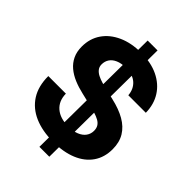

<svg xmlns="http://www.w3.org/2000/svg" viewBox="-254 -929 1137 1137"><g transform="rotate(45 315.0 -360.0)"><path d="M290.2 89.8 298.4 -808.6H381.2L373 89.8ZM326.2 11.7Q235.9 11.7 169.7 -17.1Q103.4 -45.9 67.2 -102.7Q31.1 -159.5 31.1 -243.8H178.3Q179.2 -183.2 218.3 -149.6Q257.4 -116 326.2 -116Q366.1 -116 394.4 -127.6Q422.7 -139.2 437.4 -159.5Q452.1 -179.9 452.1 -206.1Q452.1 -227.4 443.1 -241.9Q434.1 -256.3 417 -265.8Q399.9 -275.3 376.3 -282.4Q352.6 -289.6 323.6 -296.3L247.5 -314.3Q205.3 -323.9 169 -339.2Q132.7 -354.5 105.4 -377.4Q78.1 -400.4 62.8 -432.5Q47.5 -464.6 47.5 -507.8Q47.5 -574.2 81.8 -624.4Q116.2 -674.5 178.2 -702.5Q240.1 -730.5 322.5 -730.5Q405.5 -730.5 465.7 -701.4Q525.9 -672.3 559 -620.2Q592.1 -568.1 593.2 -498.4H446.5Q442.9 -545.9 411.5 -574.7Q380.2 -603.5 321.3 -603.5Q283.2 -603.5 257.3 -592.2Q231.3 -581 218.2 -561.2Q205.1 -541.5 205.1 -516Q205.1 -495.7 216.2 -481.7Q227.2 -467.7 245.8 -458.2Q264.5 -448.7 287.9 -442Q311.3 -435.3 335.7 -429.7L396.3 -415.4Q463.6 -400.1 510.5 -373.2Q557.5 -346.3 582.4 -305.4Q607.2 -264.5 607.2 -207.2Q607.2 -139 573.3 -89.9Q539.5 -40.8 476.5 -14.6Q413.5 11.7 326.2 11.7Z"/></g></svg>

Font: Inter Display V
Style: Regular
Weight: 400
Designer: Rasmus Andersson
Foundry: rsms
Version: Version 3.015;git-src